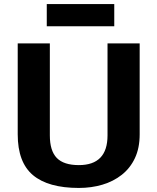

<svg xmlns="http://www.w3.org/2000/svg" viewBox="-20 -913 773 943"><path d="M367.2 10.1Q216.9 10.1 141.9 -52.8Q67 -115.7 67 -253.2V-700H224.8V-248Q224.8 -172.2 259 -137.1Q293.3 -102.1 367.2 -102.1Q508.1 -102.1 508.1 -248V-700H666V-253.2Q666 -185.9 642.7 -136.5Q619.5 -87.1 578.2 -54.5Q536.9 -21.9 482.9 -5.9Q428.8 10.1 367.2 10.1ZM541.2 -893.1V-784.1H209.7V-893.1Z"/></svg>

Font: Pathway Extreme 8pt Thin
Style: Regular
Weight: 100
Designer: Eduardo Rodriguez Tunni
Foundry: Eduardo Rodriguez Tunni
Version: Version 1.000